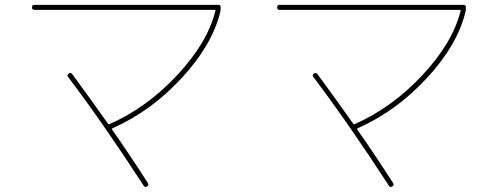

<svg xmlns="http://www.w3.org/2000/svg" viewBox="-20 -720 2040 783"><path d="M120.1 -679.7Q110.4 -679.7 110.4 -689.9Q110.4 -700.2 120.1 -700.2H870.1Q879.9 -700.2 879.9 -690.4Q879.9 -676.8 877.9 -669.9Q844.7 -535.2 720.2 -400.9Q595.7 -266.6 439.5 -197.3Q435.5 -195.3 436.5 -192.4Q503.9 -96.7 583 26.4Q587.9 35.2 580.1 40Q572.3 45.9 566.4 38.1Q404.3 -211.9 257.8 -406.2Q252 -414.1 259.8 -419.9Q267.6 -425.8 274.4 -418Q361.3 -299.8 420.9 -214.8Q422.9 -211.9 426.8 -213.9Q579.1 -281.2 702.6 -413.6Q826.2 -545.9 858.4 -675.8Q860.4 -679.7 853.5 -679.7Z M1120.1 -679.7Q1110.4 -679.7 1110.4 -689.9Q1110.4 -700.2 1120.1 -700.2H1870.1Q1879.9 -700.2 1879.9 -690.4Q1879.9 -676.8 1877.9 -669.9Q1844.7 -535.2 1720.2 -400.9Q1595.7 -266.6 1439.5 -197.3Q1435.5 -195.3 1436.5 -192.4Q1503.9 -96.7 1583 26.4Q1587.9 35.2 1580.1 40Q1572.3 45.9 1566.4 38.1Q1404.3 -211.9 1257.8 -406.2Q1252 -414.1 1259.8 -419.9Q1267.6 -425.8 1274.4 -418Q1361.3 -299.8 1420.9 -214.8Q1422.9 -211.9 1426.8 -213.9Q1579.1 -281.2 1702.6 -413.6Q1826.2 -545.9 1858.4 -675.8Q1860.4 -679.7 1853.5 -679.7Z"/></svg>

Font: Rounded-X Mgen+ 1m thin
Style: Regular
Weight: 100
Designer: [Source Han Sans]
Ryoko NISHIZUKA  (kana & ideographs); Paul D. Hunt (Latin, Greek & Cyrillic); Wenlong ZHANG  (bopomofo
Version: Version 1.059.20150602